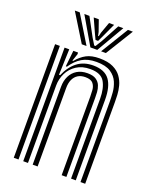

<svg xmlns="http://www.w3.org/2000/svg" viewBox="-147 -871 758 953"><g transform="rotate(20 232.5 -395.0)"><path d="M397.6 0V-426.7Q397.6 -445.6 395.6 -472.6Q393.6 -499.6 382.4 -526Q371.2 -552.3 344.7 -570Q318.1 -587.7 269 -587.7Q223.7 -587.7 193 -569.3Q162.3 -550.9 138.4 -515.1H132.5L141.5 -600H166.3L166.7 -591.2L153.6 -552.7H158.2Q181.5 -580.8 208.5 -595.1Q235.5 -609.5 276.9 -609.5Q321.8 -609.5 349.7 -596Q377.6 -582.6 392.7 -561.2Q407.9 -539.8 414.1 -515.5Q420.4 -491.2 421.4 -468.8Q422.4 -446.5 422.4 -431.6V0ZM45.1 0V-600H70.1V0ZM145 0V-411.4Q145 -443.5 157.1 -467.9Q169.1 -492.2 191.8 -506Q214.4 -519.7 246.2 -519.7Q276.1 -519.7 292 -508.8Q308 -497.9 314.5 -481.5Q321 -465 322.1 -447.6Q323.1 -430.2 323.1 -417.1V0H298.1V-415.6Q298.1 -431 296.7 -450.2Q295.2 -469.5 283.8 -483.6Q272.4 -497.7 242.6 -497.7Q220 -497.7 204 -487.8Q188 -477.9 179.5 -459.2Q171.1 -440.6 171.1 -414V0ZM95.1 0V-600H119.8L115.2 -463.9H121Q141.8 -512.8 176.3 -539.4Q210.8 -566 261.6 -565.6Q320.6 -565.1 346.6 -530Q372.6 -494.9 372.6 -425.1V0H347.7V-421.9Q347.7 -476.7 328.3 -510.2Q308.9 -543.8 252.4 -543.8Q209.7 -543.8 180.1 -524.5Q150.5 -505.2 135.3 -474.4Q120.1 -443.7 120.1 -409.2V0ZM80 -790.3H106L194.8 -644.8H169.7ZM130.3 -790.3H157.1L208.8 -694.4L229.9 -660H236.7L257.8 -694.2L309.5 -790.3H336.2L251.4 -644.8H215.2ZM179.8 -790.3H206.6L227.4 -730.8L231.5 -711.4H235.1L239.4 -730.8L260.8 -790.3H287.5L253.7 -716.8L240.1 -688.3H226.5L213 -716.8ZM360.6 -790.3H386.6L296.9 -644.8H271.7Z"/></g></svg>

Font: Big Shoulders Inline Display SC Thin
Style: Regular
Weight: 100
Designer: Patric King
Foundry: XO Type Co
Version: Version 2.002